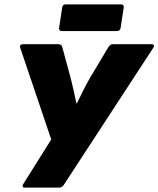

<svg xmlns="http://www.w3.org/2000/svg" viewBox="-20 -857 723 877"><path d="M92 0Q85 0 83.5 -5.5Q82 -11 86 -16L214 -220L72 -640Q70 -647 73.5 -651Q77 -655 84 -655H247Q262 -655 265 -640L301 -507Q309 -477 315.5 -447Q322 -417 329 -385H331Q346 -416 361.5 -446.5Q377 -477 395 -508L474 -640Q482 -655 495 -655H674Q680 -655 682.5 -650Q685 -645 681 -640L273 -15Q269 -8 263.5 -4Q258 0 250 0ZM264 -715Q248 -715 250 -730L264 -822Q266 -837 279 -837H533Q547 -837 545 -822L531 -730Q529 -715 514 -715Z"/></svg>

Font: Sofia Sans ExtraBlack
Style: Italic
Weight: 1000
Italic angle: -9°
Designer: Botio Nikoltchev, Ani Petrova
Foundry: lettersoup
Version: Version 4.100; ttfautohint (v1.8.4.7-5d5b)